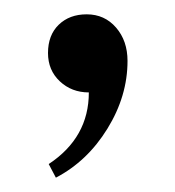

<svg xmlns="http://www.w3.org/2000/svg" viewBox="-20 -121 244 268"><path d="M58 127 48 108Q104 71 104 8Q80 8 63.5 -7.5Q47 -23 47 -47Q47 -72 62 -86.5Q77 -101 101 -101Q126 -101 142 -82.5Q158 -64 158 -36Q158 13 130 58.5Q102 104 58 127Z"/></svg>

Font: Didact Gothic
Style: Regular
Weight: 400
Designer: Daniel Johnson
Foundry: Daniel Johnson
Version: Version 2.101;PS 002.101;hotconv 1.0.88;makeotf.lib2.5.64775